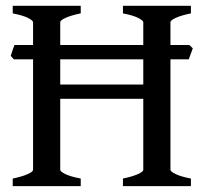

<svg xmlns="http://www.w3.org/2000/svg" viewBox="-20 -635 704 655"><path d="M399.4 0V-25.9Q432.1 -32.7 450.4 -41Q468.8 -49.3 468.8 -55.7V-559.1Q468.8 -564.9 451.7 -573.7Q434.6 -582.5 399.4 -589.4V-615.2H631.3V-589.4Q598.1 -582.5 579.8 -574.2Q561.5 -565.9 561.5 -559.1V-55.7Q561.5 -49.8 578.9 -41.3Q596.2 -32.7 631.3 -25.9V0ZM171.9 -297.9V-346.7H478.5V-297.9ZM23.4 0V-25.9Q56.2 -32.7 74.5 -41Q92.8 -49.3 92.8 -55.7V-559.1Q92.8 -564.9 75.7 -573.7Q58.6 -582.5 23.4 -589.4V-615.2H255.4V-589.4Q222.2 -582.5 203.9 -574.2Q185.5 -565.9 185.5 -559.1V-55.7Q185.5 -49.8 202.6 -41.3Q219.7 -32.7 255.4 -25.9V0ZM624 -432.6H27.3L16.6 -444.3Q18.6 -451.7 22.5 -462.6Q26.4 -473.6 29.3 -481.4H626L637.7 -470.2Z"/></svg>

Font: Gentium Book Plus
Style: Regular
Weight: 400
Designer: Victor Gaultney, Annie Olsen, Iska Routamaa, Becca Hirsbrunner
Foundry: SIL International
Version: Version 6.101